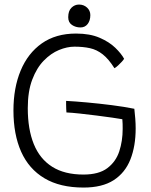

<svg xmlns="http://www.w3.org/2000/svg" viewBox="-20 -820 678 864"><path d="M356 24Q250 24 180 -17.8Q110 -59.5 75.2 -137.2Q40.5 -215 40.5 -323Q40.5 -424.5 73 -502.5Q105.5 -580.5 168.2 -624.8Q231 -669 322 -669Q384.5 -669 428 -650.2Q471.5 -631.5 498.8 -605Q526 -578.5 538.5 -555.5Q535.5 -550 527.8 -541.8Q520 -533.5 511.5 -525.5Q503 -517.5 495 -513Q469 -554.5 442.2 -575.5Q415.5 -596.5 384.8 -603.2Q354 -610 315 -610Q282 -610 245.5 -595Q209 -580 177 -547.2Q145 -514.5 125 -461.5Q105 -408.5 105 -333Q105 -238.5 132 -171.8Q159 -105 214.5 -69.8Q270 -34.5 355.5 -34.5Q425 -34.5 463.2 -63.5Q501.5 -92.5 516.8 -139.2Q532 -186 532 -239.5Q532 -250 531.8 -261.8Q531.5 -273.5 530.5 -283.5Q517.5 -286 486 -290.5Q454.5 -295 415.2 -300Q376 -305 339 -309Q302 -313 279 -314Q278.5 -320 278 -329.5Q277.5 -339 277.5 -349.2Q277.5 -359.5 277.5 -366Q316.5 -364 371.5 -359Q426.5 -354 483.2 -346.8Q540 -339.5 584.5 -330.5Q587 -308 588.8 -285.5Q590.5 -263 590.5 -242Q590.5 -162.5 566.8 -102.5Q543 -42.5 491.5 -9.2Q440 24 356 24ZM335.5 -799.5Q357 -799.5 371.8 -785.8Q386.5 -772 386.5 -752Q386.5 -727.5 374.5 -712Q362.5 -696.5 342 -696.5Q320.5 -696.5 303.8 -707.8Q287 -719 287 -742.5Q287 -771 301.5 -785.2Q316 -799.5 335.5 -799.5Z"/></svg>

Font: Grandstander Thin ExtraLight
Style: Regular
Weight: 250
Version: Version 1.200